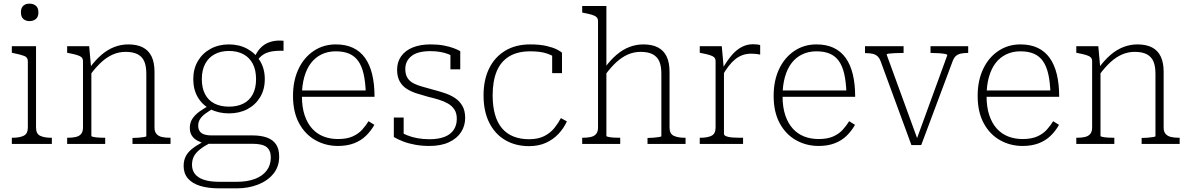

<svg xmlns="http://www.w3.org/2000/svg" viewBox="-20 -791 6535 1055"><path d="M142 -675Q122 -675 108.5 -686.5Q95 -698 95 -723Q95 -748 108 -759.5Q121 -771 142 -771Q163 -771 177 -759.5Q191 -748 191 -723Q191 -698 177 -686.5Q163 -675 142 -675ZM178 -537V-90Q178 -56 200.5 -45Q223 -34 262 -34H265V0H45V-34H48Q87 -34 110 -45Q133 -56 133 -90V-454Q133 -476 113.5 -483.5Q94 -491 55 -499L45 -501V-537Z M349 0V-34H352Q378 -34 397 -38.5Q416 -43 426 -55.5Q436 -68 436 -90V-454Q436 -469 427.5 -476.5Q419 -484 402 -489Q385 -494 359 -499L349 -501V-537H470L481 -415L482 -411V-44Q482 -41 494 -38.5Q506 -36 523 -35Q540 -34 554 -34H558V0ZM917 0H708V-33H711Q725 -33 742 -34.5Q759 -36 771.5 -38Q784 -40 784 -43V-386Q784 -427 773 -453Q762 -479 737 -492.5Q712 -506 670 -506Q633 -506 600 -491.5Q567 -477 537 -449.5Q507 -422 478 -383L474 -420Q505 -462 538.5 -490.5Q572 -519 609 -533Q646 -547 685 -547Q733 -547 765 -530.5Q797 -514 813 -480.5Q829 -447 829 -396V-89Q829 -68 839.5 -55.5Q850 -43 869 -38.5Q888 -34 914 -34H917Z M1538 -512Q1496 -513 1469 -507.5Q1442 -502 1423.5 -489Q1405 -476 1389 -452L1375 -467Q1385 -494 1400 -514Q1415 -534 1434.5 -546.5Q1454 -559 1480 -564.5Q1506 -570 1538 -567ZM1238 -168Q1181 -168 1136.5 -191Q1092 -214 1067 -256.5Q1042 -299 1042 -356Q1042 -413 1067.5 -456Q1093 -499 1137.5 -523Q1182 -547 1238 -547Q1294 -547 1338.5 -523Q1383 -499 1409 -456Q1435 -413 1435 -356Q1435 -299 1409 -256.5Q1383 -214 1339 -191Q1295 -168 1238 -168ZM1238 -205Q1284 -205 1317.5 -222Q1351 -239 1369 -273Q1387 -307 1387 -356Q1387 -406 1369 -440.5Q1351 -475 1317.5 -493Q1284 -511 1238 -511Q1193 -511 1159.5 -493Q1126 -475 1107.5 -440.5Q1089 -406 1089 -356Q1089 -307 1107 -273Q1125 -239 1158.5 -222Q1192 -205 1238 -205ZM1186 244Q1124 244 1080 230.5Q1036 217 1012.5 189.5Q989 162 989 121Q989 88 1003 63.5Q1017 39 1047 18Q1077 -3 1122 -24L1139 -8Q1101 12 1078 30.5Q1055 49 1045 69Q1035 89 1035 115Q1035 143 1050.5 164Q1066 185 1099.5 196.5Q1133 208 1186 208H1280Q1339 208 1381 192Q1423 176 1445.5 146Q1468 116 1468 74Q1468 36 1445.5 17.5Q1423 -1 1366 -1H1105L1106 -2Q1083 -8 1064 -18.5Q1045 -29 1034 -46Q1023 -63 1023 -89Q1023 -117 1037.5 -139Q1052 -161 1078 -179.5Q1104 -198 1139 -216L1154 -196Q1128 -181 1109 -167Q1090 -153 1079.5 -137Q1069 -121 1069 -100Q1069 -73 1087 -60Q1105 -47 1141 -47H1366Q1414 -47 1447 -35Q1480 -23 1497 2.5Q1514 28 1514 70Q1514 125 1482 164Q1450 203 1397 223.5Q1344 244 1280 244Z M1639 -263Q1639 -202 1654 -157.5Q1669 -113 1695.5 -84Q1722 -55 1758 -41Q1794 -27 1837 -27Q1886 -27 1918 -41.5Q1950 -56 1970.5 -79Q1991 -102 2005 -125L2037 -105Q2018 -71 1990.5 -44.5Q1963 -18 1925 -3.5Q1887 11 1837 11Q1769 11 1712.5 -21Q1656 -53 1623 -114.5Q1590 -176 1590 -264Q1590 -348 1620 -411.5Q1650 -475 1703.5 -511Q1757 -547 1825 -547Q1880 -547 1920 -528Q1960 -509 1986 -472.5Q2012 -436 2025 -382.5Q2038 -329 2038 -259H1622V-294H2006L1990 -279Q1988 -341 1978 -384.5Q1968 -428 1948.5 -455.5Q1929 -483 1898.5 -496Q1868 -509 1825 -509Q1782 -509 1747.5 -492.5Q1713 -476 1689 -445Q1665 -414 1652 -368Q1639 -322 1639 -263Z M2490 -138Q2490 -169 2477 -189Q2464 -209 2441.5 -222Q2419 -235 2391 -243.5Q2363 -252 2333 -259Q2301 -268 2270.5 -277.5Q2240 -287 2215.5 -302.5Q2191 -318 2176.5 -343.5Q2162 -369 2162 -408Q2162 -450 2184 -481.5Q2206 -513 2247.5 -530Q2289 -547 2345 -547Q2387 -547 2418.5 -541Q2450 -535 2472.5 -526.5Q2495 -518 2509 -510V-410H2455V-502Q2459 -499 2462.5 -496.5Q2466 -494 2469 -490.5Q2472 -487 2474.5 -482.5Q2477 -478 2479 -473Q2465 -485 2445 -493Q2425 -501 2400 -505.5Q2375 -510 2345 -510Q2275 -510 2241 -483Q2207 -456 2207 -412Q2207 -382 2219 -363Q2231 -344 2252.5 -333Q2274 -322 2302 -314.5Q2330 -307 2361 -298Q2392 -290 2423.5 -279.5Q2455 -269 2480 -252.5Q2505 -236 2520.5 -209.5Q2536 -183 2536 -143Q2536 -100 2513.5 -65Q2491 -30 2447 -9.5Q2403 11 2339 11Q2299 11 2262.5 4.5Q2226 -2 2196 -13.5Q2166 -25 2144 -38V-145H2198V-26Q2191 -31 2186 -36.5Q2181 -42 2178.5 -48Q2176 -54 2175 -59.5Q2174 -65 2174 -69Q2194 -57 2219 -47Q2244 -37 2274.5 -31.5Q2305 -26 2340 -26Q2389 -26 2422.5 -39Q2456 -52 2473 -77.5Q2490 -103 2490 -138Z M2887 -26Q2937 -26 2971 -43.5Q3005 -61 3026.5 -88Q3048 -115 3062 -142L3095 -124Q3077 -85 3048 -54.5Q3019 -24 2979 -6Q2939 12 2887 12Q2813 12 2756.5 -21Q2700 -54 2668.5 -116.5Q2637 -179 2637 -267Q2637 -352 2667.5 -414.5Q2698 -477 2755.5 -512Q2813 -547 2894 -547Q2946 -547 2982.5 -538.5Q3019 -530 3040.5 -519Q3062 -508 3068 -501V-389H3014V-497Q3024 -495 3030.5 -491Q3037 -487 3040 -483Q3043 -479 3043 -475Q3043 -471 3039 -469Q3020 -485 2985 -497Q2950 -509 2894 -509Q2823 -509 2777 -480.5Q2731 -452 2709 -398.5Q2687 -345 2687 -267Q2687 -207 2700 -161.5Q2713 -116 2738.5 -86Q2764 -56 2801.5 -41Q2839 -26 2887 -26Z M3312 -758V-44Q3312 -41 3324 -38.5Q3336 -36 3353 -35Q3370 -34 3384 -34H3388V0H3179V-34H3182Q3208 -34 3227 -38.5Q3246 -43 3256 -55.5Q3266 -68 3266 -90V-675Q3266 -689 3257.5 -697Q3249 -705 3232 -710Q3215 -715 3189 -720L3179 -722V-758ZM3747 0H3538V-33H3541Q3555 -33 3572 -34.5Q3589 -36 3601.5 -38Q3614 -40 3614 -43V-386Q3614 -427 3603 -453Q3592 -479 3567 -492.5Q3542 -506 3500 -506Q3463 -506 3430 -491.5Q3397 -477 3367 -449.5Q3337 -422 3308 -383L3304 -420Q3335 -462 3368.5 -490.5Q3402 -519 3439 -533Q3476 -547 3515 -547Q3563 -547 3595 -530.5Q3627 -514 3643 -480.5Q3659 -447 3659 -396V-90Q3659 -56 3682 -45Q3705 -34 3743 -34H3747Z M4157 -543V-491Q4148 -493 4139.5 -494Q4131 -495 4122.5 -495.5Q4114 -496 4107 -496Q4081 -496 4059.5 -488Q4038 -480 4019.5 -465Q4001 -450 3984 -428Q3967 -406 3951 -378L3950 -414Q3976 -459 4001.5 -488.5Q4027 -518 4056 -533Q4085 -548 4118 -548Q4130 -548 4141.5 -546.5Q4153 -545 4157 -543ZM3825 0V-34H3828Q3867 -34 3889.5 -45Q3912 -56 3912 -90V-454Q3912 -469 3903.5 -476.5Q3895 -484 3878 -489Q3861 -494 3835 -499L3825 -501V-537H3946L3957 -415L3958 -416V-56Q3958 -47 3971 -42Q3984 -37 4004 -35.5Q4024 -34 4044 -34H4063V0Z M4280 -263Q4280 -202 4295 -157.5Q4310 -113 4336.5 -84Q4363 -55 4399 -41Q4435 -27 4478 -27Q4527 -27 4559 -41.5Q4591 -56 4611.5 -79Q4632 -102 4646 -125L4678 -105Q4659 -71 4631.5 -44.5Q4604 -18 4566 -3.5Q4528 11 4478 11Q4410 11 4353.5 -21Q4297 -53 4264 -114.5Q4231 -176 4231 -264Q4231 -348 4261 -411.5Q4291 -475 4344.5 -511Q4398 -547 4466 -547Q4521 -547 4561 -528Q4601 -509 4627 -472.5Q4653 -436 4666 -382.5Q4679 -329 4679 -259H4263V-294H4647L4631 -279Q4629 -341 4619 -384.5Q4609 -428 4589.5 -455.5Q4570 -483 4539.5 -496Q4509 -509 4466 -509Q4423 -509 4388.5 -492.5Q4354 -476 4330 -445Q4306 -414 4293 -368Q4280 -322 4280 -263Z M5185 -487Q5186 -492 5173.5 -494.5Q5161 -497 5140.5 -498.5Q5120 -500 5098 -500H5093V-537H5300V-500H5295Q5273 -500 5257.5 -496Q5242 -492 5232 -483Q5222 -474 5215 -456L5042 6H4988L4819 -454Q4812 -473 4801 -482.5Q4790 -492 4774.5 -495.5Q4759 -499 4738 -499H4733V-537H4945V-500H4940Q4918 -500 4897.5 -499Q4877 -498 4864.5 -496.5Q4852 -495 4852 -491L5027 -11L5014 -18Z M5401 -263Q5401 -202 5416 -157.5Q5431 -113 5457.5 -84Q5484 -55 5520 -41Q5556 -27 5599 -27Q5648 -27 5680 -41.5Q5712 -56 5732.5 -79Q5753 -102 5767 -125L5799 -105Q5780 -71 5752.5 -44.5Q5725 -18 5687 -3.5Q5649 11 5599 11Q5531 11 5474.5 -21Q5418 -53 5385 -114.5Q5352 -176 5352 -264Q5352 -348 5382 -411.5Q5412 -475 5465.5 -511Q5519 -547 5587 -547Q5642 -547 5682 -528Q5722 -509 5748 -472.5Q5774 -436 5787 -382.5Q5800 -329 5800 -259H5384V-294H5768L5752 -279Q5750 -341 5740 -384.5Q5730 -428 5710.5 -455.5Q5691 -483 5660.5 -496Q5630 -509 5587 -509Q5544 -509 5509.5 -492.5Q5475 -476 5451 -445Q5427 -414 5414 -368Q5401 -322 5401 -263Z M5894 0V-34H5897Q5923 -34 5942 -38.5Q5961 -43 5971 -55.5Q5981 -68 5981 -90V-454Q5981 -469 5972.5 -476.5Q5964 -484 5947 -489Q5930 -494 5904 -499L5894 -501V-537H6015L6026 -415L6027 -411V-44Q6027 -41 6039 -38.5Q6051 -36 6068 -35Q6085 -34 6099 -34H6103V0ZM6462 0H6253V-33H6256Q6270 -33 6287 -34.5Q6304 -36 6316.5 -38Q6329 -40 6329 -43V-386Q6329 -427 6318 -453Q6307 -479 6282 -492.5Q6257 -506 6215 -506Q6178 -506 6145 -491.5Q6112 -477 6082 -449.5Q6052 -422 6023 -383L6019 -420Q6050 -462 6083.5 -490.5Q6117 -519 6154 -533Q6191 -547 6230 -547Q6278 -547 6310 -530.5Q6342 -514 6358 -480.5Q6374 -447 6374 -396V-89Q6374 -68 6384.5 -55.5Q6395 -43 6414 -38.5Q6433 -34 6459 -34H6462Z"/></svg>

Font: Roboto Serif Thin
Style: Regular
Weight: 250
Designer: Greg Gazdowicz
Foundry: Commercial Type
Version: Version 1.004